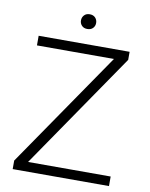

<svg xmlns="http://www.w3.org/2000/svg" viewBox="-94 -936 786 1005"><g transform="rotate(10 299.0 -434.0)"><path d="M116.7 -50.8H555.7V0H43.9V-45.4L465.8 -659.7H56.6V-710.9H540V-668ZM260.7 -828.6Q260.7 -845.2 271.5 -856.7Q282.2 -868.2 300.8 -868.2Q319.8 -868.2 330.6 -856.7Q341.3 -845.2 341.3 -828.6Q341.3 -812.5 330.6 -801.3Q319.8 -790 300.8 -790Q282.2 -790 271.5 -801.3Q260.7 -812.5 260.7 -828.6Z"/></g></svg>

Font: RobotoInd Light
Style: Regular
Weight: 300
Designer: Google
Version: Version 2.001151; 2014